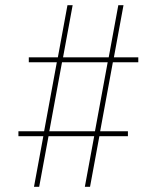

<svg xmlns="http://www.w3.org/2000/svg" viewBox="-20 -720 604 740"><path d="M91 -480V-499H203L240 -700H260L223 -499H399L436 -700H456L419 -499H513V-480H415L366 -214H473V-195H363L327 0H307L343 -195H167L131 0H111L147 -195H51V-214H150L199 -480ZM219 -480 170 -214H346L395 -480Z"/></svg>

Font: Georama ExtraCondensed Thin Thin
Style: Regular
Weight: 250
Version: Version 1.001